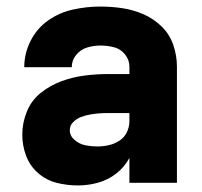

<svg xmlns="http://www.w3.org/2000/svg" viewBox="-20 -558 616 586"><path d="M218 8Q249 8 279.5 -0.5Q310 -9 335 -28.5Q360 -48 375 -76V0H520V-355Q520 -388 509 -420.5Q498 -453 473.5 -477Q449 -501 418 -514.5Q387 -528 353.5 -533Q320 -538 286 -538Q245 -538 203.5 -529Q162 -520 127.5 -496Q93 -472 73.5 -433.5Q54 -395 54 -353H199Q199 -374 212.5 -390.5Q226 -407 246 -413Q266 -419 286 -419Q307 -419 327.5 -414Q348 -409 361.5 -392Q375 -375 375 -355V-332H311Q275 -332 239 -327.5Q203 -323 168.5 -310.5Q134 -298 105 -275Q76 -252 62 -217.5Q48 -183 48 -147Q48 -114 59.5 -83Q71 -52 96 -30Q121 -8 153 0Q185 8 217 8ZM277 -111Q259 -111 241 -114.5Q223 -118 208 -130.5Q193 -143 193 -161Q193 -175 203.5 -185.5Q214 -196 227.5 -201Q241 -206 255 -208.5Q269 -211 283 -212Q297 -213 311 -213H375V-189Q375 -171 367.5 -155Q360 -139 345 -129Q330 -119 312.5 -115Q295 -111 277 -111Z"/></svg>

Font: Iosevka Sparkle Heavy
Style: Regular
Weight: 900
Designer: Belleve Invis
Foundry: Belleve Invis
Version: Version 4.5.0; ttfautohint (v1.8.3)